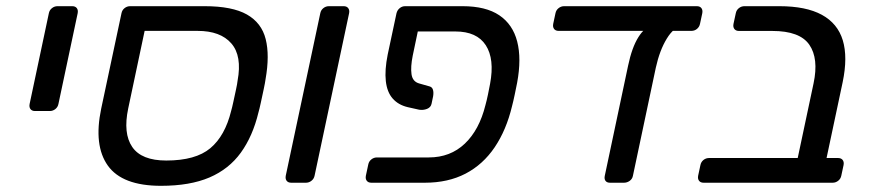

<svg xmlns="http://www.w3.org/2000/svg" viewBox="-20 -591 2814 621"><path d="M93.5 -231.9Q83.3 -231.9 78.5 -238.2Q73.8 -244.6 75.8 -254.8L138 -548.1Q140 -558.3 148 -564.6Q155.9 -571 166.1 -571H213.5Q223.7 -571 228.5 -564.6Q233.2 -558.3 231.2 -548.1L169 -254.8Q167 -244.6 159 -238.2Q151.1 -231.9 140.9 -231.9Z M500.8 10Q375.6 10 328.9 -55.2Q282.3 -120.5 307.3 -239.6L372.9 -548.1Q374.9 -558.3 382.8 -564.6Q390.8 -571 401 -571H641.8Q731.1 -571 778.6 -544.1Q826.1 -517.1 839.3 -464.6Q852.6 -412 838.9 -334.9Q837.7 -324.9 833 -302.8Q828.3 -280.7 823.6 -259Q818.9 -237.2 815.9 -227.2Q797.5 -150.6 759 -97.3Q720.6 -44.1 657.5 -17Q594.4 10 500.8 10ZM517.7 -71.8Q612.6 -71.8 660.2 -111.6Q707.8 -151.4 727.6 -232.2Q730.6 -242.2 734.8 -261.9Q739 -281.6 743.2 -300.8Q747.4 -319.9 748.4 -329.9Q763.4 -410.2 728.2 -450.6Q693.1 -491.1 619.1 -491.1H447.8L394.7 -240.3Q377.7 -159.5 407.7 -115.7Q437.6 -71.8 517.7 -71.8Z M922 0Q911.8 0 907 -6.4Q902.3 -12.7 904.3 -22.9L1015.9 -548.1Q1017.9 -558.3 1025.8 -564.6Q1033.8 -571 1044 -571H1091.4Q1101.6 -571 1106.3 -564.6Q1111.1 -558.3 1109.1 -548.1L997.5 -22.9Q995.5 -12.7 987.5 -6.4Q979.6 0 969.4 0Z M1331.3 -489.2 1314.9 -410.9Q1307.6 -374.6 1311 -350.9Q1314.4 -327.2 1335.4 -321.2L1369.9 -311.4Q1377.9 -309 1380.4 -300.5Q1382.9 -292 1380.9 -279.7L1375.8 -255.4Q1373.4 -243.8 1361.3 -238.9Q1349.2 -234.1 1335.9 -236.1L1298.8 -244.4Q1268.3 -251.6 1250.1 -272.3Q1231.9 -292.9 1227.9 -328.7Q1223.9 -364.4 1233.9 -414.3L1262.4 -548.1Q1265 -558.3 1272.7 -564.6Q1280.4 -571 1290.6 -571H1475.9Q1551.3 -571 1594.9 -541.6Q1638.6 -512.1 1652.8 -456.7Q1667.1 -401.3 1652.6 -323.4Q1649.6 -308.4 1644.9 -285.5Q1640.1 -262.6 1636.1 -247.6Q1617.7 -170.6 1580 -114.7Q1542.3 -58.9 1485.8 -29.4Q1429.3 0 1353.9 0H1181.2Q1171 0 1166.2 -6.4Q1161.4 -12.7 1163.4 -22.9L1171.1 -58.9Q1173.1 -69.1 1181.1 -75.4Q1189.1 -81.8 1199.3 -81.8H1367Q1436.5 -81.8 1483.4 -126.4Q1530.3 -171 1550.1 -251.1Q1554.3 -266.1 1558.3 -285.5Q1562.3 -304.9 1565.1 -319.9Q1580.1 -400.2 1551.2 -444.7Q1522.4 -489.2 1452.9 -489.2Z M1953 0Q1943 0 1938.5 -6Q1934 -12 1936 -22L2011.5 -378.6Q2023.9 -437.7 2044.9 -471Q2065.9 -504.3 2086.6 -504.3H2185.1Q2160.1 -504.3 2136.8 -466.3Q2113.5 -428.4 2101.1 -371.9L2027 -22Q2025 -12 2016.6 -6Q2008.1 0 1998.1 0ZM1787.1 -491.1Q1776.9 -491.1 1772.1 -497.4Q1767.3 -503.8 1769.3 -514L1776.6 -548.1Q1778.6 -558.3 1786.6 -564.6Q1794.6 -571 1804.8 -571H2233.7Q2243.9 -571 2248.7 -564.6Q2253.4 -558.3 2251.4 -548.1L2244.1 -514Q2242.1 -504 2234.3 -497.5Q2226.6 -491.1 2216 -491.1Z M2255.9 0Q2245.7 0 2240.9 -6.4Q2236.1 -12.7 2238.1 -22.9L2245.4 -57Q2247.4 -67.2 2255.3 -73.6Q2263.2 -79.9 2273.4 -79.9H2560.1L2611.4 -321.6Q2628.4 -401.9 2597.6 -446.4Q2566.9 -490.9 2477.9 -490.9H2370.2Q2360 -490.9 2355.2 -497.3Q2350.4 -503.6 2352.4 -513.8L2359.8 -548.1Q2361.8 -558.3 2369.7 -564.6Q2377.7 -571 2387.9 -571H2500.6Q2587.1 -571 2638.2 -543.1Q2689.3 -515.2 2705.9 -460.7Q2722.4 -406.1 2705.5 -325.3L2653.4 -79.9H2690.4Q2700.6 -79.9 2705.5 -73.6Q2710.4 -67.2 2708.4 -57L2701.1 -22.9Q2699.1 -12.7 2691.1 -6.4Q2683.1 0 2672.9 0Z"/></svg>

Font: Rubik Light
Style: Italic
Weight: 300
Italic angle: -12°
Designer: Hubert and Fischer
Foundry: Hubert and Fischer
Version: Version 2.300;gftools[0.9.30]